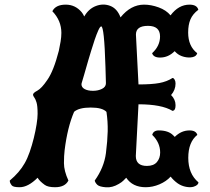

<svg xmlns="http://www.w3.org/2000/svg" viewBox="-20 -783 919 840"><path d="M65.9 36.1Q38.1 36.1 31.7 28.3Q22.9 17.1 22.9 9.3V6.8Q65.4 -28.8 87.9 -68.8Q99.6 -88.9 109.9 -118.2Q120.1 -147.5 127.9 -179.2Q135.7 -210.9 140.1 -239Q144.5 -267.1 144.5 -284.7Q144.5 -320.8 139.6 -335.4Q135.3 -349.6 129.9 -356.7Q124.5 -363.8 124.5 -368.7Q124.5 -376.5 143.1 -386.2Q162.1 -396.5 186.5 -432.6Q214.4 -471.7 237.3 -560.5L241.2 -580.6L245.1 -601.1Q248.5 -621.6 248.5 -639.2Q248.5 -692.9 209 -733.9Q223.6 -762.7 267.6 -762.7Q309.6 -762.7 337.4 -729.5Q343.3 -722.2 348.6 -710.9Q367.7 -744.6 399.7 -756.8Q431.6 -769 462.2 -757.3Q492.7 -745.6 507.3 -707Q552.2 -762.7 610.4 -762.7Q641.1 -762.7 674.1 -750.7Q707 -738.8 726.1 -715.8Q761.2 -762.7 809.1 -762.7Q841.8 -762.7 847.7 -740.2Q823.2 -721.7 813.2 -698.2Q803.2 -674.8 803.2 -640.6Q803.2 -580.6 842.8 -550.3Q839.4 -536.6 822.3 -533Q805.2 -529.3 784.9 -534.4Q764.6 -539.6 751.5 -551.8L744.1 -559.1Q716.3 -531.2 680.2 -531.2Q651.4 -531.2 645.5 -550.3Q680.2 -582 680.2 -623.5Q680.2 -669.9 627.4 -669.9Q574.7 -669.9 574.7 -631.8L585.9 -413.6Q643.6 -413.6 676.8 -419.7Q710 -425.8 734.9 -441.9Q739.7 -441.9 743.9 -434.8Q748 -427.7 748 -417.5Q748 -389.6 728.5 -367.2Q748 -347.7 748 -322.8Q748 -301.8 738.3 -298.8L734.9 -297.9Q687.5 -326.7 585.9 -326.7L574.2 -100.6Q574.2 -57.1 622.6 -57.1Q652.3 -57.1 666.5 -74Q680.7 -90.8 680.7 -115.7Q680.7 -159.2 646 -192.9Q650.9 -212.4 674.8 -212.4Q716.3 -212.4 737.3 -191.4L744.6 -184.1Q772.9 -212.4 809.1 -212.4Q837.4 -212.4 843.3 -192.9Q803.7 -161.6 803.7 -92.3Q803.7 -22.5 848.1 14.6Q848.1 26.9 827.6 33.7Q814 38.1 794.2 34.4Q774.4 30.8 757.8 19.5Q739.3 6.3 726.6 -10.3Q707.5 10.7 677.7 23.4Q647.9 36.1 617.2 36.1Q560.1 36.1 532.2 -5.4Q525.9 1 519.3 7.6Q512.7 14.2 500 21.5Q471.7 38.6 443.6 36.4Q415.5 34.2 406.2 25.9Q396 16.1 394.5 6.8Q435.1 -49.8 443.4 -112.8Q450.2 -166 451.2 -208.5Q452.1 -251 445.8 -293.5Q428.2 -312.5 377 -312.5Q325.7 -312.5 304.2 -293.9Q274.9 -225.6 262.7 -125.5Q259.8 -102.1 259.8 -69.3Q259.8 -35.6 279.3 6.8Q264.6 36.1 220.7 36.1Q189.9 36.1 175.8 25.9Q153.3 9.8 144.5 -5.4Q103 36.1 65.9 36.1ZM386.7 -385.7Q409.2 -385.7 426.3 -394.3Q443.4 -402.8 443.4 -418.9L441.4 -490.7Q436 -667.5 422.9 -667.5Q418 -667.5 410.4 -650.9Q402.8 -634.3 394.5 -609.9Q386.2 -585.4 378.7 -560.5Q371.1 -535.6 366.2 -519L347.7 -454.6Q343.3 -438.5 339.8 -428Q336.4 -417.5 336.4 -414.6Q336.4 -400.9 350.3 -393.3Q364.3 -385.7 386.7 -385.7Z"/></svg>

Font: Sancreek
Style: Regular
Weight: 400
Designer: Vernon Adams
Foundry: Vernon Adams
Version: Version 1.100; ttfautohint (v1.8.4.7-5d5b)